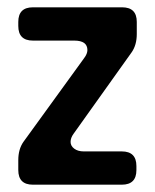

<svg xmlns="http://www.w3.org/2000/svg" viewBox="-20 -505 424 525"><path d="M70 0H313Q353 0 353 -40V-51Q353 -91 313 -91H209Q193 -91 183 -98.5Q173 -106 173 -117Q173 -128 181 -139L340 -362Q354 -382 354 -412V-445Q354 -485 314 -485H70Q30 -485 30 -445V-434Q30 -394 70 -394H183Q219 -394 219 -368Q219 -358 210 -346L44 -117Q30 -97 30 -67V-40Q30 0 70 0Z"/></svg>

Font: WDXL Lubrifont TC
Style: Regular
Weight: 400
Designer: [WDXL Lubrifont] Copyright 2020-2022 (c) NightFurySL2001, Skr-ZERO; [ZCOOL QingKe HuangYou] Copyright 2018-2022 (c) The 
Version: Version 2.001;hotconv 1.1.1;makeotfexe 2.6.0